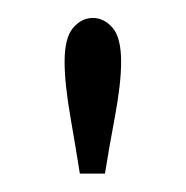

<svg xmlns="http://www.w3.org/2000/svg" viewBox="-20 -782 207 214"><path d="M69 -588.5Q65 -614 58.5 -651.5Q52 -689 52 -713Q52 -740 61.5 -751Q71 -762 83.5 -762Q96 -762 105.5 -751Q115 -740 115 -713Q115 -689 108 -651.5Q101 -614 97 -588.5Z"/></svg>

Font: Imbue 10pt
Style: Regular
Weight: 400
Designer: Tyler Finck
Foundry: Etcetera Type Company
Version: Version 1.102; ttfautohint (v1.8.3)